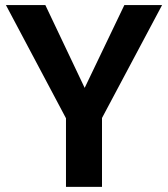

<svg xmlns="http://www.w3.org/2000/svg" viewBox="-20 -729 655 749"><path d="M377.9 -268.7V0H237.4V-267.7L3.1 -709.2H156.9L310.3 -386.2L465.1 -709.2H612.3Z"/></svg>

Font: Fira Code SemiBold
Style: Regular
Weight: 600
Designer: Carrois Corporate, Edenspiekermann AG, Nikita Prokopov
Foundry: Carrois Corporate, Edenspiekermann AG, Nikita Prokopov
Version: Version 6.002